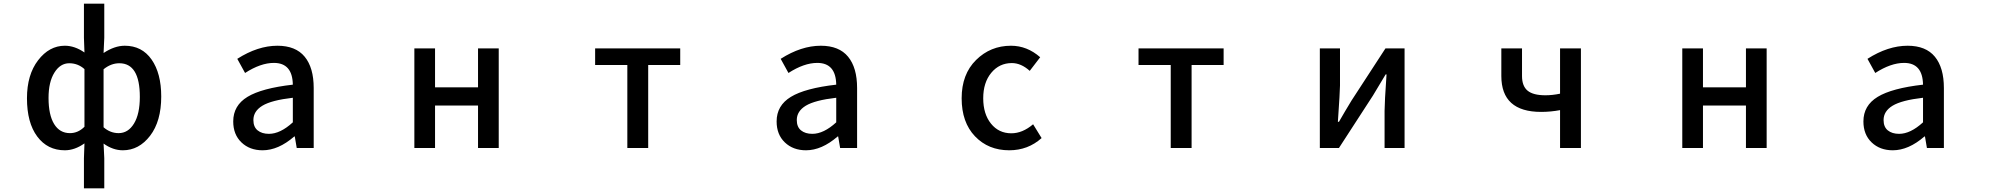

<svg xmlns="http://www.w3.org/2000/svg" viewBox="-20 -817 11040 1060"><path d="M443.4 222.7V56.6L446.3 -25.4Q392.6 12.7 337.9 12.7Q242.2 12.7 185.5 -63.5Q128.9 -139.6 128.9 -274.4Q128.9 -404.3 190.4 -484.4Q252 -564.5 337.9 -564.5Q392.6 -564.5 446.3 -527.3L443.4 -608.4V-796.9H555.7V-608.4L551.8 -524.4Q612.3 -564.5 668.9 -564.5Q763.7 -564.5 816.9 -488.3Q870.1 -412.1 870.1 -284.2Q870.1 -147.5 808.6 -67.4Q747.1 12.7 658.2 12.7Q603.5 12.7 551.8 -24.4L555.7 56.6V222.7ZM366.2 -82Q411.1 -82 446.3 -117.2V-435.5Q410.2 -467.8 362.3 -467.8Q312.5 -467.8 280.3 -416Q248 -364.3 248 -276.4Q248 -182.6 278.8 -132.3Q309.6 -82 366.2 -82ZM634.8 -82Q687.5 -82 719.7 -134.8Q752 -187.5 752 -282.2Q752 -467.8 638.7 -467.8Q592.8 -467.8 551.8 -434.6V-114.3Q588.9 -82 634.8 -82Z M1429.7 12.7Q1358.4 12.7 1313 -30.8Q1267.6 -74.2 1267.6 -146.5Q1267.6 -234.4 1346.2 -282.2Q1424.8 -330.1 1596.7 -349.6Q1594.7 -469.7 1492.2 -469.7Q1418.9 -469.7 1333 -414.1L1290 -492.2Q1403.3 -564.5 1511.7 -564.5Q1612.3 -564.5 1662.1 -503.9Q1711.9 -443.4 1711.9 -331.1V0H1618.2L1607.4 -63.5H1604.5Q1516.6 12.7 1429.7 12.7ZM1464.8 -78.1Q1527.3 -78.1 1596.7 -141.6V-277.3Q1478.5 -263.7 1428.7 -233.4Q1378.9 -203.1 1378.9 -154.3Q1378.9 -116.2 1402.3 -97.2Q1425.8 -78.1 1464.8 -78.1Z M2267.6 0V-549.8H2381.8V-335H2619.1V-549.8H2733.4V0H2619.1V-234.4H2381.8V0Z M3443.4 0V-458H3265.6V-549.8H3735.4V-458H3558.6V0Z M4429.7 12.7Q4358.4 12.7 4313 -30.8Q4267.6 -74.2 4267.6 -146.5Q4267.6 -234.4 4346.2 -282.2Q4424.8 -330.1 4596.7 -349.6Q4594.7 -469.7 4492.2 -469.7Q4418.9 -469.7 4333 -414.1L4290 -492.2Q4403.3 -564.5 4511.7 -564.5Q4612.3 -564.5 4662.1 -503.9Q4711.9 -443.4 4711.9 -331.1V0H4618.2L4607.4 -63.5H4604.5Q4516.6 12.7 4429.7 12.7ZM4464.8 -78.1Q4527.3 -78.1 4596.7 -141.6V-277.3Q4478.5 -263.7 4428.7 -233.4Q4378.9 -203.1 4378.9 -154.3Q4378.9 -116.2 4402.3 -97.2Q4425.8 -78.1 4464.8 -78.1Z M5551.8 12.7Q5436.5 12.7 5362.8 -64.5Q5289.1 -141.6 5289.1 -274.4Q5289.1 -407.2 5368.7 -485.8Q5448.2 -564.5 5561.5 -564.5Q5650.4 -564.5 5722.7 -501L5665 -425.8Q5617.2 -468.8 5566.4 -468.8Q5497.1 -468.8 5452.6 -415Q5408.2 -361.3 5408.2 -274.4Q5408.2 -187.5 5451.2 -134.3Q5494.1 -81.1 5563.5 -81.1Q5625 -81.1 5683.6 -130.9L5730.5 -54.7Q5655.3 12.7 5551.8 12.7Z M6443.4 0V-458H6265.6V-549.8H6735.4V-458H6558.6V0Z M7266.6 0V-549.8H7377.9V-344.7Q7377.9 -313.5 7366.2 -144.5H7372.1Q7380.9 -161.1 7406.2 -203.1Q7431.6 -245.1 7441.4 -261.7L7628.9 -549.8H7734.4V0H7624V-205.1Q7624 -249 7634.8 -406.2H7629.9Q7618.2 -385.7 7559.6 -289.1L7372.1 0Z M8592.8 0V-209Q8541 -199.2 8488.3 -199.2Q8268.6 -199.2 8268.6 -397.5V-549.8H8382.8V-397.5Q8382.8 -341.8 8413.6 -316.4Q8444.3 -291 8511.7 -291Q8550.8 -291 8592.8 -299.8V-549.8H8708V0Z M9267.6 0V-549.8H9381.8V-335H9619.1V-549.8H9733.4V0H9619.1V-234.4H9381.8V0Z M10429.7 12.7Q10358.4 12.7 10313 -30.8Q10267.6 -74.2 10267.6 -146.5Q10267.6 -234.4 10346.2 -282.2Q10424.8 -330.1 10596.7 -349.6Q10594.7 -469.7 10492.2 -469.7Q10418.9 -469.7 10333 -414.1L10290 -492.2Q10403.3 -564.5 10511.7 -564.5Q10612.3 -564.5 10662.1 -503.9Q10711.9 -443.4 10711.9 -331.1V0H10618.2L10607.4 -63.5H10604.5Q10516.6 12.7 10429.7 12.7ZM10464.8 -78.1Q10527.3 -78.1 10596.7 -141.6V-277.3Q10478.5 -263.7 10428.7 -233.4Q10378.9 -203.1 10378.9 -154.3Q10378.9 -116.2 10402.3 -97.2Q10425.8 -78.1 10464.8 -78.1Z"/></svg>

Font: GenEi Gothic M SemiBold
Style: Regular
Weight: 500
Designer: o_tamon (Modified); [Source Han Sans]
Ryoko NISHIZUKA  (kana & ideographs); Paul D. Hunt (Latin, Greek & Cyrillic); Wenl
Version: Version 1.1a;Original Version 1.004